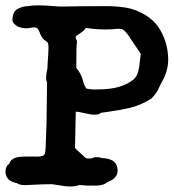

<svg xmlns="http://www.w3.org/2000/svg" viewBox="-25 -649 637 704"><path d="M232.4 34.7Q213.4 34.7 185.5 29.3L165 26.4Q133.3 26.4 100.1 28.3L65.9 29.8Q47.9 29.8 36.6 22.5Q29.3 21.5 17.8 16.4Q6.3 11.2 0.7 1.2Q-4.9 -8.8 -4.9 -19Q-4.9 -40 8.8 -48.3Q16.6 -74.7 61.5 -74.7L94.2 -75.2L107.9 -74.7Q131.8 -74.7 137.2 -81.1Q142.6 -87.4 143.1 -129.4Q146.5 -198.2 146.5 -267.1Q146.5 -309.6 147.5 -347.2Q144 -351.6 144 -363.8Q144 -377 148.9 -398.4L149.9 -419.9Q152.8 -457.5 152.8 -476.1Q152.8 -483.4 151.1 -489.5Q149.4 -495.6 142.1 -499.5Q127.9 -507.3 119.1 -533.2Q113.8 -548.8 101.6 -548.8Q96.2 -548.8 88.1 -547.1Q80.1 -545.4 69.8 -545.4Q55.2 -545.4 52.2 -547.9L55.2 -548.3Q45.4 -548.3 38.8 -552.5Q32.2 -556.6 26.4 -562.5Q20.5 -568.4 20.5 -576.7Q20.5 -585.4 23.9 -596.7Q27.3 -607.9 37.6 -615.2Q57.6 -626.5 78.1 -626.5Q93.3 -629.4 114.3 -629.4Q137.7 -629.4 166 -627Q188.5 -625 203.1 -625Q267.1 -626.5 364.3 -626.5Q403.8 -626.5 439 -620.6Q474.1 -614.7 510.7 -592.3Q537.1 -575.2 553.2 -553.7Q590.8 -499.5 591.8 -431.6Q591.8 -389.6 569.3 -349.6Q564 -340.8 560.1 -332Q549.3 -305.7 529.8 -287.6Q491.7 -262.7 447.8 -252.9Q412.6 -244.6 372.6 -239.3Q355.5 -237.3 344.7 -235.4Q339.8 -228.5 320.3 -228.5Q307.6 -228.5 283.7 -234.4Q262.2 -239.7 249.5 -239.7Q245.1 -239.7 252.9 -243.7Q250 -117.7 250 -106.9Q256.3 -98.6 270 -87.4L279.8 -78.1Q287.6 -70.3 293.5 -67.9H310.1Q309.1 -67.4 315.2 -70.1Q321.3 -72.8 329.6 -72.8Q341.3 -72.8 348.1 -69.3H346.7Q367.2 -69.3 381.8 -63Q406.2 -52.2 406.2 -23.4Q406.2 6.3 367.2 19L370.1 17.6Q355.5 31.7 326.2 31.7L310.5 31.2L301.8 31.7Q290 31.7 280.3 30.3L266.1 29.3Q251.5 34.7 232.4 34.7ZM319.8 -320.8 337.9 -321.3Q421.4 -321.3 466.3 -358.9Q477.5 -370.1 481.9 -387.2Q486.3 -404.3 487.8 -424.8Q489.3 -438.5 491.2 -450.2V-450.7Q491.2 -450.7 491.2 -451.2Q486.8 -459 454.1 -506.3Q441.9 -526.9 429.7 -537.6Q423.3 -543.5 409.7 -543.5H407.2Q384.3 -541 360.4 -541Q328.1 -541 295.9 -545.9Q291 -546.9 289.1 -546.9Q290 -546.9 285.9 -541.3Q281.7 -535.6 266.1 -524.9Q252.4 -517.6 252.4 -512.2Q252.4 -508.3 255.9 -501.5L257.3 -496.6Q257.3 -489.7 256.6 -487.1Q255.9 -484.4 255.9 -484.9L255.4 -466.8L254.9 -421.9V-399.9Q254.9 -399.9 259.3 -394L261.7 -391.1Q274.4 -372.1 278.8 -354.5Q283.2 -336.9 291 -325.2Q286.6 -325.7 293 -324.2Q304.7 -321.3 319.8 -320.8Z"/></svg>

Font: X Typewriter
Style: Bold
Weight: 700
Designer: GGBot
Version: 0.10